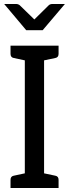

<svg xmlns="http://www.w3.org/2000/svg" viewBox="-20 -947 348 967"><path d="M33 0V-41Q33 -59 49 -62L105 -74V-643L49 -655Q33 -658 33 -676V-717H275V-676Q275 -658 259 -655L202 -643V-74L259 -62Q275 -59 275 -41V0ZM307 -927 195 -795H112L1 -927H60Q72 -927 80 -920L153 -849L225 -920Q232 -927 245 -927Z"/></svg>

Font: Aleo
Style: Regular
Weight: 400
Designer: Alessio Laiso
Foundry: Alessio Laiso
Version: Version 2.001; ttfautohint (v1.8.4.7-5d5b);gftools[0.9.29]